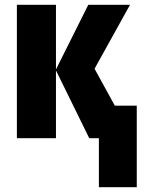

<svg xmlns="http://www.w3.org/2000/svg" viewBox="-20 -573 599 796"><path d="M390 203V0H350L212 -281V0H50V-553H212V-285L346 -553H519L372 -288L456 -135H547V203Z"/></svg>

Font: Noto Sans ExtraCondensed Black
Style: Regular
Weight: 900
Width: 2
Designer: Monotype Design Team
Foundry: Monotype Imaging Inc.
Version: Version 2.013; ttfautohint (v1.8.4.7-5d5b)